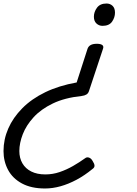

<svg xmlns="http://www.w3.org/2000/svg" viewBox="-186 -535 781 1092"><path d="M365 -286Q386 -286 395.5 -279Q405 -272 400 -258L320 -17Q316 -4 305.5 2.5Q295 9 278 11Q182 21 114.5 53.5Q47 86 5 132Q-37 178 -56.5 228.5Q-76 279 -76 324Q-76 364 -58.5 394Q-41 424 -8 440.5Q25 457 72 457Q114 457 153.5 443.5Q193 430 229.5 409Q266 388 298 365Q308 357 320.5 361.5Q333 366 341 381Q351 396 351.5 407Q352 418 340 426Q295 463 249 487.5Q203 512 158 524.5Q113 537 70 537Q-8 537 -61 508.5Q-114 480 -140 431.5Q-166 383 -166 324Q-166 258 -139 196Q-112 134 -59 80.5Q-6 27 71.5 -10.5Q149 -48 250 -66L312 -258Q317 -272 330 -279Q343 -286 365 -286ZM420 -515Q440 -515 454 -502Q468 -489 468 -463Q468 -436 451.5 -412Q435 -388 397 -388Q377 -388 362.5 -401.5Q348 -415 348 -440Q348 -467 365.5 -491Q383 -515 420 -515Z"/></svg>

Font: Playwrite IN
Style: Regular
Weight: 400
Designer: Veronika Burian, José Scaglione
Foundry: TypeTogether
Version: Version 1.002